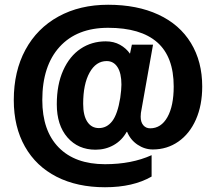

<svg xmlns="http://www.w3.org/2000/svg" viewBox="-20 -754 910 808"><path d="M38 -333Q38 -454 87 -544.5Q136 -635 226 -684.5Q316 -734 435 -734Q557 -734 646.5 -692.5Q736 -651 783.5 -573Q831 -495 831 -390Q831 -311 804.5 -251Q778 -191 730.5 -158Q683 -125 623 -125Q589 -125 559 -145Q529 -165 515 -199H513Q493 -163 458.5 -143.5Q424 -124 382 -124Q309 -124 264 -175.5Q219 -227 219 -315Q219 -398 246 -458Q273 -518 319.5 -549Q366 -580 425 -580Q459 -580 485 -565.5Q511 -551 527 -528L535 -566H624L573 -279Q572 -273 572 -263Q572 -240 583 -227Q594 -214 612 -214Q658 -214 684.5 -261Q711 -308 711 -390Q711 -515 641.5 -576Q572 -637 435 -637Q304 -637 231 -557Q158 -477 158 -333Q158 -204 227 -133.5Q296 -63 422 -63Q534 -63 618 -101V-11Q540 34 422 34Q305 34 218.5 -10Q132 -54 85 -137Q38 -220 38 -333ZM486 -342Q491 -377 491 -398Q491 -446 474.5 -471.5Q458 -497 429 -497Q384 -497 357 -448.5Q330 -400 330 -317Q330 -268 347.5 -241.5Q365 -215 396 -215Q430 -215 452.5 -244.5Q475 -274 486 -342Z"/></svg>

Font: Niramit SemiBold
Style: Regular
Weight: 600
Designer: Katatrad Aksorn Co.,Ltd.
Foundry: Cadson Demak Co.,Ltd.
Version: Version 1.001; ttfautohint (v1.6)